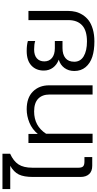

<svg xmlns="http://www.w3.org/2000/svg" viewBox="377 -1170 807 1602"><g transform="rotate(-90 781.0 -368.5)"><path d="M199.2 -2.9Q153.8 -2.9 129.9 -28.8Q106 -54.7 106 -101.1V-497.1Q106 -573.2 126.5 -615.2Q147 -657.2 199.2 -687H4.9V-752H299.8V-688Q238.8 -660.6 210.9 -618.4Q183.1 -576.2 183.1 -502V-118.2Q183.1 -89.4 194.8 -78.6Q206.5 -67.9 234.9 -67.9H272V-2.9Z M389.6 0V-535.2H464.8V-457Q503.9 -504.4 559.1 -527.1Q614.3 -549.8 670.9 -549.8Q767.1 -549.8 818.8 -497.8Q870.6 -445.8 870.6 -362.8V0H793.9V-358.9Q793.9 -419.9 758.8 -453.9Q723.6 -487.8 652.8 -487.8Q531.2 -487.8 466.8 -388.2V0Z M1236.3 15.1Q1162.6 15.1 1108.4 -2.4Q1054.2 -20 1022.2 -58.3Q990.2 -96.7 990.2 -152.8Q990.2 -200.2 1015.6 -234.9Q1041 -269.5 1084.5 -282.2Q1042 -298.3 1017.8 -330.8Q993.7 -363.3 993.7 -407.2Q993.7 -471.2 1035.6 -510.5Q1077.6 -549.8 1157.2 -549.8Q1206.1 -549.8 1240.2 -540V-479Q1213.4 -487.8 1169.4 -487.8Q1121.6 -487.8 1095.9 -465.1Q1070.3 -442.4 1070.3 -402.8Q1070.3 -362.3 1099.1 -338.6Q1127.9 -314.9 1180.7 -314.9H1240.2V-251H1181.6Q1127.9 -251 1097.7 -226.3Q1067.4 -201.7 1067.4 -152.8Q1067.4 -101.6 1113 -74.2Q1158.7 -46.9 1236.3 -46.9Q1327.6 -46.9 1371.1 -87.2Q1414.6 -127.4 1414.6 -201.2V-535.2H1491.2V-203.1Q1491.2 -170.9 1483.9 -141.4Q1476.6 -111.8 1458.3 -82.8Q1439.9 -53.7 1411.9 -32.5Q1383.8 -11.2 1338.6 2Q1293.5 15.1 1236.3 15.1Z"/></g></svg>

Font: Prompt Light
Style: Regular
Weight: 300
Designer: Katatrad Team
Foundry: CadsonDemak
Version: Version 1.000;PS 001.000;hotconv 1.0.88;makeotf.lib2.5.64775